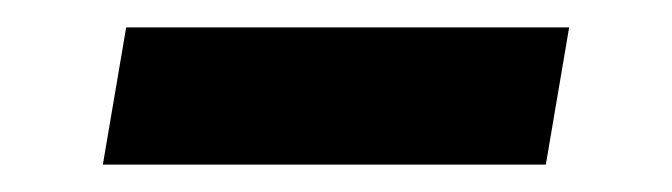

<svg xmlns="http://www.w3.org/2000/svg" viewBox="-20 -410 490 140"><path d="M55 -290 72 -390H395L378 -290Z"/></svg>

Font: Zed Sans Extended
Style: Bold Italic
Weight: 700
Width: 7
Italic angle: -9°
Designer: Belleve Invis
Foundry: Belleve Invis
Version: Version 1.0.0; ttfautohint (v1.8.4)